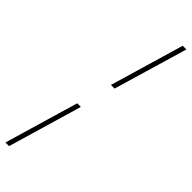

<svg xmlns="http://www.w3.org/2000/svg" viewBox="-379 -763 991 991"><g transform="rotate(45 116.5 -268.0)"><path d="M157.5 -362.5H131L250 -767.5H277ZM-44 232.5 75 -172.5H101.5L-17.5 232.5Z"/></g></svg>

Font: Newsreader 72pt ExtraLight
Style: Italic
Weight: 275
Italic angle: -17°
Designer: Hugues Gentile
Foundry: Production Type
Version: Version 1.003; ttfautohint (v1.8.3)